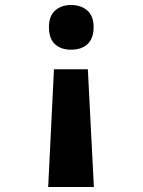

<svg xmlns="http://www.w3.org/2000/svg" viewBox="-20 -560 570 765"><path d="M263 -540Q303 -540 328 -518Q353 -496 353 -452Q353 -407 329 -384.5Q305 -362 263 -362Q223 -362 199 -384Q175 -406 175 -452Q175 -496 199.5 -518Q224 -540 263 -540ZM330 -284 354 185H172L195 -284Z"/></svg>

Font: Noto Sans Mono Condensed Black
Style: Regular
Weight: 900
Width: 3
Designer: Monotype Design Team
Foundry: Monotype Imaging Inc.
Version: Version 2.014